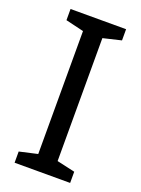

<svg xmlns="http://www.w3.org/2000/svg" viewBox="-138 -776 614 838"><g transform="rotate(20 169.5 -357.0)"><path d="M298 0H40V-52L124 -71V-642L40 -662V-714H298V-662L214 -642V-71L298 -52Z"/></g></svg>

Font: Noto Sans Warang Citi
Style: Regular
Weight: 400
Designer: Mangu Purty
Foundry: Mangu Purty
Version: Version 3.002; ttfautohint (v1.8.4.7-5d5b)